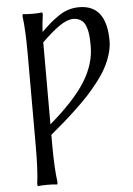

<svg xmlns="http://www.w3.org/2000/svg" viewBox="-60 -710 690 999"><g transform="rotate(-5 285.0 -210.5)"><path d="M147 -651.9Q180.2 -651.9 198.2 -654.8L200.2 -644Q193.4 -598.6 190.9 -553.2Q218.8 -580.1 235.4 -594.5Q252 -608.9 279.1 -628.2Q306.2 -647.5 333.7 -656.2Q361.3 -665 391.1 -665Q534.2 -665 534.2 -477.1Q534.2 -443.4 523.2 -407.2Q512.2 -371.1 494.6 -338.4Q477.1 -305.7 449 -269.3Q420.9 -232.9 393.3 -202.9Q365.7 -172.9 328.1 -137.5Q290.5 -102.1 260.3 -75.7Q230 -49.3 189.9 -16.1V34.2Q189.9 157.7 200.2 232.9L198.2 244.1Q180.2 241.2 147 241.2Q114.3 241.2 96.2 244.1L94.2 232.9Q104 165 104 34.2V-444.8Q104 -572.8 94.2 -644L96.2 -654.8Q114.3 -651.9 147 -651.9ZM355 -606.9Q324.2 -606.9 283.7 -579.1Q243.2 -551.3 189.9 -499V-70.8Q320.3 -182.6 377.2 -273.4Q434.1 -364.3 434.1 -458Q434.1 -485.8 432.6 -506.1Q431.2 -526.4 426 -546.4Q420.9 -566.4 412.6 -578.9Q404.3 -591.3 389.6 -599.1Q375 -606.9 355 -606.9Z"/></g></svg>

Font: Linear Smooth Low Contrast
Style: Regular
Weight: 500
Designer: Philipp H. Poll, Flanker
Foundry: Philipp H. Poll, reworked by Flanker
Version: Version 1.010 | FøM Fix